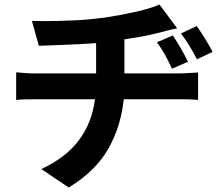

<svg xmlns="http://www.w3.org/2000/svg" viewBox="-20 -768 996 855"><path d="M141 -326Q119 -326 94.5 -325.5Q70 -325 52 -323V-446Q71 -444 94 -442.5Q117 -441 140 -441H408V-576Q339 -571 270 -568.5Q201 -566 153 -564L122 -675Q135 -675 150.5 -674.5Q166 -674 183 -674Q212 -674 246 -675Q280 -676 314.5 -677.5Q349 -679 383.5 -682.5Q418 -686 449 -690Q521 -701 587 -716Q653 -731 690 -748L769 -642Q744 -637 725.5 -632Q707 -627 695 -624Q623 -605 534 -593V-441H775Q783 -441 794 -441.5Q805 -442 817.5 -442.5Q830 -443 842 -444Q854 -445 862 -445V-323Q843 -325 820.5 -325.5Q798 -326 778 -326H531Q519 -206 462.5 -106Q406 -6 286 67L164 -15Q273 -66 331 -143Q389 -220 403 -326ZM746 -462Q737 -481 729.5 -496Q722 -511 714.5 -524.5Q707 -538 698.5 -551Q690 -564 679 -580L750 -610Q767 -584 785 -553Q803 -522 817 -493ZM856 -652Q874 -627 893 -596Q912 -565 927 -537L857 -504Q847 -523 839 -537.5Q831 -552 823 -565Q815 -578 806 -591Q797 -604 786 -619Z"/></svg>

Font: Kinto Sans
Style: Bold
Weight: 700
Designer: Authors: Ryoko NISHIZUKA  (kana & ideographs); Paul D. Hunt (Latin, Greek & Cyrillic); Wenlong ZHANG  (bopomofo); Sandol
Foundry: Adobe Systems Incorporated, ookami Inc.
Version: Version 0.001